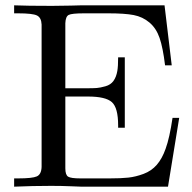

<svg xmlns="http://www.w3.org/2000/svg" viewBox="-20 -700 720 720"><path d="M33 0V-31H48Q101 -31 118 -38.5Q135 -46 136 -74V-608Q135 -634 118.5 -642Q102 -650 48 -650H33V-680Q80 -678 175 -678Q214 -678 246 -679Q278 -680 284 -680H597L624 -455H599Q591 -521 578.5 -557.5Q566 -594 540.5 -615.5Q515 -637 481.5 -643.5Q448 -650 387 -650H295Q249 -650 237.5 -644Q226 -638 225 -613V-369H305Q330 -369 343 -370Q356 -371 375.5 -376.5Q395 -382 405.5 -396.5Q416 -411 420 -434Q423 -451 423 -485H448V-221H423V-230Q423 -296 399.5 -317Q376 -338 310 -338H225V-69Q225 -44 235.5 -37.5Q246 -31 282 -31H391Q434 -31 461.5 -34Q489 -37 518.5 -48Q548 -59 568 -82Q588 -105 601 -142Q616 -183 627 -258H652L610 0H285Q280 0 245.5 -1.5Q211 -3 172 -3Q102 -3 33 0Z"/></svg>

Font: CMU Serif
Style: Roman
Weight: 500
Version: Version 0.7.0